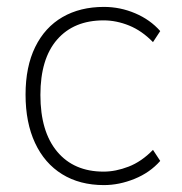

<svg xmlns="http://www.w3.org/2000/svg" viewBox="-20 -528 527 556"><path d="M281 8Q211 8 160 -23.5Q109 -55 81.5 -114Q54 -173 54 -254Q54 -335 82 -392Q110 -449 161 -478.5Q212 -508 281 -508Q328 -508 371.5 -489.5Q415 -471 444 -438L423 -406Q391 -439 354 -454Q317 -469 280 -469Q194 -469 145.5 -413.5Q97 -358 97 -253Q97 -147 145.5 -89Q194 -31 280 -31Q315 -31 352.5 -45.5Q390 -60 423 -94L444 -62Q414 -28 369.5 -10Q325 8 281 8Z"/></svg>

Font: Mulish ExtraLight ExtraLight
Style: Regular
Weight: 250
Version: Version 3.603